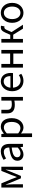

<svg xmlns="http://www.w3.org/2000/svg" viewBox="1981 -2578 826 4828"><g transform="rotate(-90 2394.0 -164.0)"><path d="M92 0H174V-245C174 -293 167 -376 164 -432H168C184 -390 202 -344 218 -304L324 -51H384L488 -304C504 -344 523 -389 539 -432H543C539 -376 533 -293 533 -245V0H616V-543H511L407 -288C393 -242 375 -199 358 -156H353C338 -199 320 -242 304 -288L197 -543H92Z M924 13C991 13 1052 -22 1104 -65H1107L1115 0H1190V-334C1190 -469 1135 -557 1002 -557C914 -557 838 -518 789 -486L824 -423C867 -452 924 -481 987 -481C1076 -481 1099 -414 1099 -344C868 -318 766 -259 766 -141C766 -43 833 13 924 13ZM950 -61C896 -61 854 -85 854 -147C854 -217 916 -262 1099 -283V-132C1046 -85 1002 -61 950 -61Z M1362 229H1454V45L1451 -50C1500 -9 1552 13 1601 13C1725 13 1837 -94 1837 -280C1837 -448 1761 -557 1621 -557C1558 -557 1497 -521 1448 -480H1446L1437 -543H1362ZM1586 -64C1550 -64 1502 -78 1454 -120V-406C1506 -454 1553 -480 1598 -480C1702 -480 1742 -400 1742 -279C1742 -145 1676 -64 1586 -64Z M2279 0H2370V-543H2279V-290C2247 -283 2223 -280 2191 -280C2091 -280 2047 -314 2047 -394V-543H1957V-394C1957 -260 2035 -205 2172 -205C2222 -205 2241 -209 2279 -216Z M2774 13C2847 13 2905 -11 2952 -42L2920 -103C2879 -76 2837 -60 2784 -60C2681 -60 2610 -134 2604 -250H2970C2972 -264 2974 -282 2974 -302C2974 -457 2896 -557 2757 -557C2633 -557 2514 -448 2514 -271C2514 -92 2629 13 2774 13ZM2603 -315C2614 -423 2682 -484 2759 -484C2844 -484 2894 -425 2894 -315Z M3108 0H3200V-242H3461V0H3552V-543H3461V-322H3200V-543H3108Z M3737 0H3829V-245H3935L4087 0H4186L4002 -285L4049 -394C4076 -459 4098 -468 4127 -468C4135 -468 4139 -467 4145 -465L4161 -551C4153 -555 4141 -557 4129 -557C4070 -557 4030 -539 3987 -441L3933 -319H3829V-543H3737Z M4485 13C4618 13 4736 -91 4736 -271C4736 -452 4618 -557 4485 -557C4352 -557 4234 -452 4234 -271C4234 -91 4352 13 4485 13ZM4485 -63C4391 -63 4328 -146 4328 -271C4328 -396 4391 -480 4485 -480C4579 -480 4643 -396 4643 -271C4643 -146 4579 -63 4485 -63Z"/></g></svg>

Font: GenYoGothic2 TW R
Style: Regular
Weight: 400
Version: Version 2.100;PS 2.1;hotconv 16.6.51;makeotf.lib2.5.65220 DE